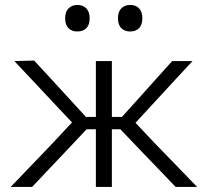

<svg xmlns="http://www.w3.org/2000/svg" viewBox="-20 -736 818 756"><path d="M22 0Q64 -43.5 105.5 -86.8Q147 -130 188 -173L263.5 -254L199 -322.5Q158 -366 118 -409Q78 -451.5 36.5 -495.5L114.5 -497.5Q147.5 -461.5 181 -425.5Q214.5 -389 247.5 -353L318.5 -275.5H357.5V-495.5H420.5V-275.5H460L529.5 -352.5Q561 -388 594 -424.5Q626.5 -460.5 658 -495.5H738Q697.5 -452 657.8 -409Q618 -366 579 -323.5L513.5 -252.5L588 -173.5Q630 -130.5 672 -87Q714 -43.5 756 0H671.5Q636.5 -36.5 603.5 -71Q570.5 -105 536 -141L454 -227H420.5V0H357.5V-227H321L238.5 -139.5Q205.5 -104.5 172.5 -69.8Q139.5 -35 106.5 0ZM492 -612Q471 -612 457.8 -625Q444.5 -638 444.5 -664Q444.5 -690 457.8 -703.2Q471 -716.5 493 -716.5Q515 -716.5 527.8 -702.8Q540.5 -689 540.5 -664Q540.5 -638 527.5 -625Q514.5 -612 492 -612ZM284 -612Q263 -612 249.8 -625Q236.5 -638 236.5 -664Q236.5 -690 250 -703.2Q263.5 -716.5 285 -716.5Q307 -716.5 320 -702.8Q333 -689 333 -664Q333 -638 320 -625Q307 -612 284 -612Z"/></svg>

Font: Heraclito Light
Style: Regular
Weight: 300
Designer: Kostas Bartsokas (font) & Cristiano Sobral (main changes)
Foundry: Kostas Bartsokas (font) & Cristiano Sobral (main changes)
Version: Version 1.00;July 8, 2020;FontCreator 13.0.0.2655 64-bit